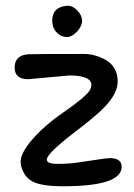

<svg xmlns="http://www.w3.org/2000/svg" viewBox="-20 -648 468 669"><path d="M216 -628Q234 -628 250 -611Q266 -594 266 -575.5Q266 -557 248.5 -538Q231 -519 212 -519Q193 -519 177.5 -535Q162 -551 162 -576Q162 -624 214 -628Q215 -628 216 -628ZM221 -385 78 -372Q31 -372 31 -413Q31 -456 80 -459Q95 -460 273 -460Q310 -460 347 -440Q390 -416 390 -364Q390 -312 318 -250Q288 -224 254 -198Q143 -114 143 -92Q143 -77 180.5 -77Q218 -77 249.5 -81.5Q281 -86 317 -91.5Q353 -97 362 -97Q404 -97 404 -67Q404 1 200 1Q126 1 94.5 -15Q63 -31 53 -72Q52 -78 52 -84Q52 -112 84 -152Q128 -206 199 -255Q280 -311 293 -334Q300 -347 298 -357Q292 -385 221 -385Z"/></svg>

Font: Patrick Hand
Style: Regular
Weight: 400
Designer: Patrick Wagesreiter
Foundry: Patrick Wagesreiter
Version: Version 1.003;PS 001.003;hotconv 1.0.70;makeotf.lib2.5.58329